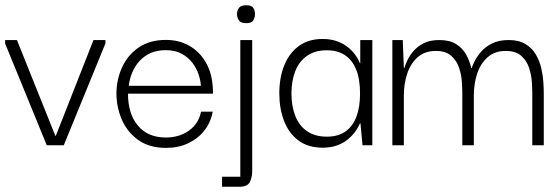

<svg xmlns="http://www.w3.org/2000/svg" viewBox="-28 -560 2159 740"><path d="M332.3 -405.7H378.3V-392.5L217.8 0H152.3L-8.3 -392.3V-405.7H37.3L185.2 -36.8H187.2Z M612 10Q547 10 504.3 -20.8Q461.7 -51.7 441 -100.4Q420.3 -149.2 420.8 -201.2Q421.3 -255 443.2 -302Q465 -349 507.5 -377.6Q550 -406.2 611.2 -406.2Q661.8 -406.2 701.2 -383.8Q740.7 -361.3 764.7 -320.5Q788.7 -279.7 792 -224.2Q792.8 -219.2 792.8 -212Q792.8 -204.8 792.8 -199H465.3Q465.3 -121.7 503.5 -75.8Q541.7 -30 611.5 -30Q663 -30 700.5 -56.8Q738 -83.7 746.8 -129.7H791.8Q784.7 -89 760 -57.3Q735.3 -25.7 697.3 -7.8Q659.3 10 612 10ZM468.2 -229.2H746.2Q745.3 -248.3 737.8 -271.9Q730.2 -295.5 714.2 -317.1Q698.2 -338.7 672.5 -352.7Q646.8 -366.7 610.7 -366.7Q577.8 -366.7 552.8 -355.6Q527.8 -344.5 510.2 -325.4Q492.7 -306.3 482.1 -281.5Q471.5 -256.7 468.2 -229.2Z M920.7 -470.7Q900.3 -470.7 892.9 -481.3Q885.5 -492 885.5 -505.8Q885.5 -519.5 892.9 -529.7Q900.3 -539.8 920.7 -539.8Q941.8 -539.8 948.2 -529.7Q954.7 -519.5 954.7 -505.8Q954.7 -492 948.2 -481.3Q941.8 -470.7 920.7 -470.7ZM898.2 -405.7H944V99Q944 123.8 934.8 141.8Q925.7 159.8 894 159.8H827.8V121.2H898.2Z M1215.2 9.2Q1159.2 9.2 1122 -18.8Q1084.8 -46.8 1066.7 -94.2Q1048.5 -141.7 1048.5 -200Q1048.5 -260.8 1067.5 -308Q1086.5 -355.2 1123.7 -382.5Q1160.8 -409.8 1215.2 -409.8Q1244.5 -409.8 1267.8 -402.1Q1291.2 -394.3 1308.9 -381Q1326.7 -367.7 1339.2 -351.2Q1351.8 -334.7 1359.3 -316.3H1360.5V-405.7H1407V0H1369.2L1361.3 -84.3H1359.3Q1351.2 -66 1338.5 -49.3Q1325.8 -32.7 1308 -19.2Q1290.2 -5.8 1267.2 1.7Q1244.2 9.2 1215.2 9.2ZM1231.7 -33.3Q1274.8 -33.3 1303.2 -53.1Q1331.7 -72.8 1345.7 -110.2Q1359.7 -147.7 1359.7 -199Q1359.7 -254.7 1344.8 -291.6Q1330 -328.5 1301.6 -347.3Q1273.2 -366.2 1231.7 -366.2Q1185.2 -366.2 1154.7 -344.3Q1124.2 -322.5 1109.8 -285.2Q1095.3 -248 1095.3 -199.8Q1095.3 -150.8 1110.2 -113.1Q1125 -75.3 1155.5 -54.3Q1186 -33.3 1231.7 -33.3Z M1484.2 0V-405.7H1524.3L1528.5 -298H1530.5Q1533 -307.2 1540.7 -324.5Q1548.3 -341.8 1563.5 -360.6Q1578.7 -379.3 1603.2 -392.5Q1627.7 -405.7 1665.5 -405.7Q1705.3 -405.7 1730.3 -389.8Q1755.3 -373.8 1768.8 -349.3Q1782.2 -324.8 1788.3 -298H1790.3Q1792.8 -307.3 1801.5 -324.7Q1810.2 -342 1826.3 -360.8Q1842.5 -379.5 1868.5 -392.6Q1894.5 -405.7 1932.5 -405.7Q1972.2 -405.7 1997.7 -390Q2023.2 -374.3 2037.5 -349.5Q2051.8 -324.7 2058.2 -296.8Q2064.5 -269 2066.2 -243.2Q2067.8 -217.5 2067.8 -201.3V0H2023.5V-201.5Q2023.5 -219 2021.7 -245.8Q2019.8 -272.7 2010.7 -299.7Q2001.5 -326.7 1980.5 -345.2Q1959.5 -363.7 1921.2 -363.7Q1879.3 -363.7 1852 -339.9Q1824.7 -316.2 1811.4 -277.2Q1798.2 -238.2 1798.2 -191.5V0H1753.8V-201.5Q1753.8 -219 1752 -245.8Q1750.2 -272.7 1741 -299.7Q1731.8 -326.7 1710.8 -345.2Q1689.8 -363.7 1651.5 -363.7Q1609.7 -363.7 1582.3 -339.9Q1555 -316.2 1541.8 -277.2Q1528.5 -238.2 1528.5 -191.5V0Z"/></svg>

Font: Darker Grotesque Light
Style: Regular
Weight: 300
Designer: Gabriel Lam
Foundry: TypeRant
Version: Version 1.000;gftools[0.9.28]